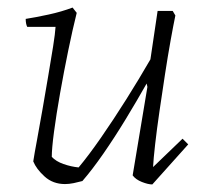

<svg xmlns="http://www.w3.org/2000/svg" viewBox="-20 -479 546 508"><path d="M152 8Q120 8 98 -12Q76 -32 68 -52Q71 -72 78 -109Q85 -146 92.5 -190Q100 -234 107.5 -277.5Q115 -321 120.5 -356Q126 -391 127 -408H52Q48 -416 48 -429Q74 -433 108.5 -440.5Q143 -448 172 -459L183 -445Q172 -401 160.5 -345Q149 -289 139 -232.5Q129 -176 123 -131Q117 -86 117 -64Q128 -52 148 -45Q168 -38 188 -36Q214 -67 247 -114.5Q280 -162 314 -216Q348 -270 378 -322L397 -450H437L444 -438Q439 -414 431.5 -372.5Q424 -331 416.5 -282Q409 -233 402 -185Q395 -137 390.5 -97.5Q386 -58 385 -37L463 -112L478 -97L383 9Q372 9 355.5 2.5Q339 -4 331 -15L370 -249L368 -258Q342 -212 312.5 -163.5Q283 -115 253.5 -72.5Q224 -30 198 0Q187 3 175 5.5Q163 8 152 8Z"/></svg>

Font: Labrada Lght
Style: Italic
Weight: 300
Italic angle: -7°
Designer: Mercedes Jáuregui
Foundry: Omnibus-Type Team
Version: Version 1.000; ttfautohint (v1.8.4.7-5d5b)